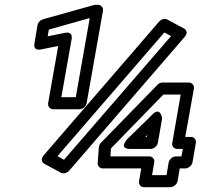

<svg xmlns="http://www.w3.org/2000/svg" viewBox="-20 -753 834 798"><path d="M295 -349H235L278 -592C279 -599 280 -622 252 -617L178 -602L183 -630L353 -678ZM311 -299C322 -299 337 -309 340 -324L408 -708C410 -719 402 -733 387 -733H378C376 -733 372 -733 370 -732L159 -673C148 -670 138 -660 136 -649L123 -572C118 -544 141 -546 148 -547L222 -562L180 -324C178 -313 186 -299 201 -299ZM246 -89 219 -104 663 -618 691 -603ZM233 -35C243 -30 258 -33 267 -43L747 -599C764 -618 752 -631 744 -635L675 -672C665 -677 651 -674 642 -664L162 -108C146 -89 157 -76 165 -72ZM716 -134H740L734 -103H711C696 -103 683 -89 681 -78L672 -25H612L621 -78C624 -93 612 -103 601 -103H439L441 -136L659 -360H731L696 -159C693 -144 705 -134 716 -134ZM750 -184 786 -385C788 -396 780 -410 765 -410H655C648 -410 637 -406 630 -396L400 -160C396 -156 392 -149 391 -142L386 -76C385 -64 394 -53 407 -53H567L558 0C556 11 563 25 578 25H688C699 25 715 15 718 0L727 -53H750C761 -53 777 -63 780 -78L794 -159C796 -170 789 -184 774 -184ZM521 -134H606C621 -134 634 -148 636 -159L654 -261C654 -261 647 -313 612 -276C579 -242 544 -210 509 -175C509 -175 471 -134 521 -134ZM584 -184 592 -192 590 -184Z"/></svg>

Font: Asimov
Style: WidOuIt
Weight: 500
Designer: Google
Version: Version 2.000980; 2014